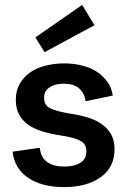

<svg xmlns="http://www.w3.org/2000/svg" viewBox="-20 -743 518 776"><path d="M361.8 -641.1 160.2 -532.2 123 -591.8 312 -723.1ZM158.2 -348.1Q158.2 -315.9 185.1 -304.2Q212.4 -292.5 255.9 -285.2Q293.5 -279.8 327.1 -270.5Q362.8 -260.3 386.7 -244.6Q412.6 -227.5 427.7 -202.6Q442.9 -177.2 442.9 -140.1Q442.9 -67.4 387.7 -27.3Q331.5 13.2 238.8 13.2Q150.9 13.2 95.2 -23.4Q38.6 -60.5 30.8 -129.9L141.1 -146Q144.5 -106.4 170.9 -87.9Q196.3 -69.8 240.2 -69.8Q279.8 -69.8 304.7 -85Q329.1 -99.6 329.1 -131.8Q329.1 -160.2 306.2 -173.3Q282.2 -187 224.1 -195.8Q185.5 -201.2 149.9 -212.4Q115.7 -223.1 93.3 -239.3Q70.8 -255.4 57.1 -280.3Q43.9 -304.7 43.9 -339.8Q43.9 -377 60.1 -404.8Q76.7 -433.1 103 -451.2Q129.4 -469.2 165.5 -478Q200.7 -486.8 238.8 -486.8Q278.3 -486.8 312 -478Q347.7 -468.8 372.1 -452.6Q397.5 -435.5 414.6 -411.6Q430.7 -388.7 436 -356.9L326.2 -334Q320.8 -368.2 298.8 -386.7Q277.3 -404.8 236.8 -404.8Q203.1 -404.8 181.2 -390.6Q158.2 -376 158.2 -348.1Z"/></svg>

Font: Post Grotesk Medium
Style: Medium
Weight: 500
Version: Version 1.0